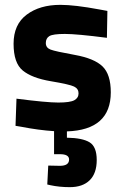

<svg xmlns="http://www.w3.org/2000/svg" viewBox="-20 -531 512 792"><path d="M268 241Q225 241 188 233L175 230L179 152Q210 153 227 153Q265 153 265 127Q265 105 227 105H203V10Q140 6 68 -8L44 -12L48 -124Q172 -108 220.5 -108Q269 -108 286.5 -117.5Q304 -127 304 -146Q304 -165 285.5 -174Q267 -183 189.5 -196Q112 -209 74 -240Q36 -271 36 -350.5Q36 -430 90 -470.5Q144 -511 229 -511Q288 -511 390 -492L423 -486L421 -375Q297 -391 247.5 -391Q198 -391 183.5 -382Q169 -373 169 -353.5Q169 -334 188.5 -326.5Q208 -319 288.5 -304.5Q369 -290 403 -257Q437 -224 437 -150Q437 5 256 11V37Q320 38 349.5 56Q379 74 379 129Q379 184 350 212.5Q321 241 268 241Z"/></svg>

Font: Titillium Web
Style: Bold
Weight: 700
Version: Version 1.001;PS 57.000;hotconv 1.0.70;makeotf.lib2.5.55311